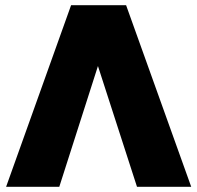

<svg xmlns="http://www.w3.org/2000/svg" viewBox="-20 -720 760 740"><path d="M3.5 0 254 -700H466L717 0H508L357.5 -465.5L208.5 0Z"/></svg>

Font: Geologica ExtraBold
Style: Regular
Weight: 800
Designer: Sindre Bremnes, Frode Helland
Foundry: Monokrom Skriftforlag AS
Version: Version 1.010;gftools[0.9.28]